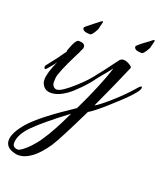

<svg xmlns="http://www.w3.org/2000/svg" viewBox="-177 -510 841 987"><g transform="rotate(20 243.5 -16.5)"><path d="M348 -205 283 -125Q263 -96 228.5 -60.5Q194 -25 171 -9Q126 23 87 23Q49 23 36 -15Q34 -22 34 -32Q34 -67 66 -138Q61 -127 27 -88Q18 -78 14 -86.5Q10 -95 16 -102Q65 -163 93 -205Q91 -210 95 -218Q115 -274 130 -277Q133 -277 137 -277Q162 -277 167 -261Q169 -252 164.5 -243.5Q160 -235 158 -230Q156 -225 155 -222Q150 -212 145 -203Q88 -89 85 -58Q84 -49 84 -35Q84 -21 92 -12Q106 4 132 -10Q158 -24 204.5 -66Q251 -108 280 -148Q289 -157 363 -257Q383 -275 419 -252Q433 -243 430 -237Q384 -129 321 7Q344 -5 399 -53.5Q454 -102 497 -152Q519 -178 519 -160Q519 -135 399 -28Q330 34 301 50Q216 225 187 270Q112 381 39 381Q31 381 19 378Q-32 365 -32 324.5Q-32 284 20.5 223Q73 162 242 50Q317 -106 348 -205ZM223 88Q103 178 51 230.5Q-1 283 -1 329Q-1 343 8 349Q17 355 27 355Q37 355 56 340Q75 325 88.5 310.5Q102 296 112 283.5Q122 271 134.5 251.5Q147 232 154 221Q161 210 173.5 186.5Q186 163 190.5 154.5Q195 146 207.5 120Q220 94 223 88ZM499 -410 491 -378Q491 -369 477.5 -349Q464 -329 457 -329Q415 -329 415 -350Q415 -357 475 -400Q491 -414 495 -414Q499 -414 499 -410ZM216 -410 208 -378Q208 -369 195 -349Q182 -329 175 -329Q132 -329 132 -350Q132 -354 175 -387L192 -400Q208 -414 212 -414Q216 -414 216 -410Z"/></g></svg>

Font: Allura
Style: Regular
Weight: 400
Designer: Robert E. Leuschke
Foundry: Robert E. Leuschke
Version: Version 1.004